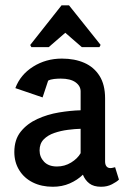

<svg xmlns="http://www.w3.org/2000/svg" viewBox="-20 -709 496 733"><path d="M181.6 4Q138.5 4 105.3 -12.5Q72 -29.1 53.4 -59.4Q34.7 -89.6 34.7 -128.5Q34.7 -175.9 59.1 -206.3Q83.5 -236.8 122.4 -254.6Q161.3 -272.4 205.2 -279.7Q249.2 -287 287.8 -288V-359.9Q287.8 -380.9 268.3 -394.9Q248.7 -408.9 211.9 -408.9Q200.5 -408.9 186.6 -407.5Q172.6 -406 163.8 -401.1L142.6 -337.1L38.6 -372.6Q57.7 -423.9 106.5 -454.6Q155.4 -485.3 216.3 -485.3Q265 -485.3 301.9 -469.1Q338.8 -452.9 360 -419.3Q381.2 -385.8 381.2 -333.3V-92.6Q381.2 -80.6 386.5 -73.9Q391.7 -67.3 401.6 -67.3Q406.6 -67.3 411.8 -68.8Q417 -70.2 419.4 -70.7L434.1 -23.3Q425.7 -14.9 407.5 -5.5Q389.4 4 366 4Q337.4 4 321 -8.8Q304.6 -21.5 296.5 -42.1Q275.5 -21.6 246.3 -8.8Q217.1 4 181.6 4ZM197.5 -73.4Q227 -73.4 251.5 -88.5Q276 -103.5 287.8 -124.2V-217.3Q266 -216.8 239 -213.3Q212 -209.9 187.4 -201.4Q162.7 -193 146.9 -176.9Q131.1 -160.9 131.1 -134.7Q131.1 -109.6 148.3 -91.5Q165.5 -73.4 197.5 -73.4ZM99.8 -529 95.3 -537.2 214.9 -688.6H243.5L364.1 -537.6L359.6 -529H292.5L229.2 -583.9L165.9 -529Z"/></svg>

Font: Kreon Light
Style: Regular
Weight: 300
Designer: Julia Petretta
Foundry: Julia Petretta and Eli Heuer
Version: Version 2.002